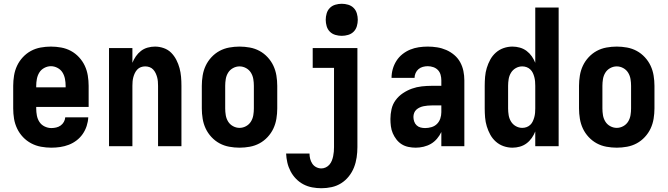

<svg xmlns="http://www.w3.org/2000/svg" viewBox="-20 -775 3540 1018"><path d="M252 8Q225 8 197.5 3Q170 -2 145.5 -15Q121 -28 102 -48Q83 -68 71 -93Q59 -118 54.5 -145Q50 -172 50 -200V-320Q50 -347 54.5 -374.5Q59 -402 70.5 -426.5Q82 -451 101 -471.5Q120 -492 144 -505Q168 -518 195.5 -523Q223 -528 250 -528Q277 -528 304.5 -523Q332 -518 356 -505Q380 -492 399 -471.5Q418 -451 429.5 -426.5Q441 -402 445.5 -374.5Q450 -347 450 -320V-208H172V-200Q172 -181 175.5 -162.5Q179 -144 189 -128.5Q199 -113 216.5 -104.5Q234 -96 252 -96Q265 -96 278 -99Q291 -102 301.5 -109.5Q312 -117 318.5 -128.5Q325 -140 326 -153H448Q447 -130 439.5 -107Q432 -84 418.5 -64.5Q405 -45 386 -30.5Q367 -16 345 -7.5Q323 1 299.5 4.5Q276 8 252 8ZM172 -312H328V-320Q328 -338 324.5 -356.5Q321 -375 311.5 -390.5Q302 -406 285 -415Q268 -424 250 -424Q232 -424 215 -415Q198 -406 188.5 -390.5Q179 -375 175.5 -356.5Q172 -338 172 -320Z M558 0V-520H682V-442Q689 -460 700.5 -476.5Q712 -493 727.5 -505Q743 -517 762.5 -522.5Q782 -528 802 -528Q825 -528 848 -520Q871 -512 887.5 -495.5Q904 -479 915 -457.5Q926 -436 932 -413.5Q938 -391 940 -367.5Q942 -344 942 -320V0H818V-320Q818 -332 817 -343.5Q816 -355 813 -366Q810 -377 805 -387.5Q800 -398 792 -406.5Q784 -415 773 -419Q762 -423 750 -423Q738 -423 727 -419Q716 -415 708 -406.5Q700 -398 695 -387.5Q690 -377 687 -366Q684 -355 683 -343.5Q682 -332 682 -320V0Z M1250 8Q1223 8 1195.5 3Q1168 -2 1144 -15Q1120 -28 1101 -48.5Q1082 -69 1070.5 -93.5Q1059 -118 1054.5 -145.5Q1050 -173 1050 -200V-320Q1050 -347 1054.5 -374.5Q1059 -402 1070.5 -426.5Q1082 -451 1101 -471.5Q1120 -492 1144 -505Q1168 -518 1195.5 -523Q1223 -528 1250 -528Q1277 -528 1304.5 -523Q1332 -518 1356 -505Q1380 -492 1399 -471.5Q1418 -451 1429.5 -426.5Q1441 -402 1445.5 -374.5Q1450 -347 1450 -320V-200Q1450 -173 1445.5 -145.5Q1441 -118 1429.5 -93.5Q1418 -69 1399 -48.5Q1380 -28 1356 -15Q1332 -2 1304.5 3Q1277 8 1250 8ZM1250 -97Q1268 -97 1284.5 -106Q1301 -115 1310.5 -130.5Q1320 -146 1323 -164Q1326 -182 1326 -200V-320Q1326 -338 1323 -356Q1320 -374 1310.5 -389.5Q1301 -405 1284.5 -414Q1268 -423 1250 -423Q1232 -423 1215.5 -414Q1199 -405 1189.5 -389.5Q1180 -374 1177 -356Q1174 -338 1174 -320V-200Q1174 -182 1177 -164Q1180 -146 1189.5 -130.5Q1199 -115 1215.5 -106Q1232 -97 1250 -97Z M1684 223Q1660 223 1635.5 218.5Q1611 214 1589 202.5Q1567 191 1549.5 173Q1532 155 1520.5 133Q1509 111 1503.5 87Q1498 63 1497 39H1621Q1621 53 1624.5 67Q1628 81 1636 93Q1644 105 1657 111.5Q1670 118 1684 118Q1696 118 1707.5 112.5Q1719 107 1727 97.5Q1735 88 1739.5 76.5Q1744 65 1746.5 53Q1749 41 1750 29Q1751 17 1751 5V-415H1638V-520H1875V5Q1875 32 1871 59.5Q1867 87 1857 112.5Q1847 138 1829.5 160Q1812 182 1789 196.5Q1766 211 1739 217Q1712 223 1684 223ZM1792 -585Q1775 -585 1758 -590Q1741 -595 1729 -607Q1717 -619 1712 -636Q1707 -653 1707 -670Q1707 -687 1712 -704Q1717 -721 1729 -733Q1741 -745 1758 -750Q1775 -755 1792 -755Q1809 -755 1826 -750Q1843 -745 1855 -733Q1867 -721 1872 -704Q1877 -687 1877 -670Q1877 -653 1872 -636Q1867 -619 1855 -607Q1843 -595 1826 -590Q1809 -585 1792 -585Z M2184 8Q2165 8 2145.5 4Q2126 0 2110 -10Q2094 -20 2082 -35.5Q2070 -51 2062.5 -68.5Q2055 -86 2052.5 -105.5Q2050 -125 2050 -144Q2050 -170 2056 -196.5Q2062 -223 2078 -244.5Q2094 -266 2116.5 -281Q2139 -296 2164 -305Q2189 -314 2216 -317Q2243 -320 2269 -320H2320V-349Q2320 -364 2316 -378.5Q2312 -393 2302 -403.5Q2292 -414 2277.5 -419Q2263 -424 2248 -424Q2235 -424 2222 -420.5Q2209 -417 2199 -408.5Q2189 -400 2183.5 -387.5Q2178 -375 2178 -362H2056Q2056 -386 2062.5 -409Q2069 -432 2082 -452.5Q2095 -473 2114 -488Q2133 -503 2155 -512Q2177 -521 2200.5 -524.5Q2224 -528 2248 -528Q2273 -528 2298 -524Q2323 -520 2346 -510Q2369 -500 2388.5 -483.5Q2408 -467 2420 -445Q2432 -423 2437 -398.5Q2442 -374 2442 -349V0H2320V-75Q2311 -56 2297 -39.5Q2283 -23 2265 -12.5Q2247 -2 2226 3Q2205 8 2184 8ZM2234 -96Q2251 -96 2268 -101Q2285 -106 2297 -118Q2309 -130 2314.5 -146.5Q2320 -163 2320 -180V-216H2269Q2258 -216 2247.5 -215Q2237 -214 2226.5 -212Q2216 -210 2206 -205.5Q2196 -201 2188 -194Q2180 -187 2176 -176.5Q2172 -166 2172 -155Q2172 -143 2176 -131Q2180 -119 2189 -110.5Q2198 -102 2210 -99Q2222 -96 2234 -96Z M2697 8Q2673 8 2650 0Q2627 -8 2609 -24Q2591 -40 2579.5 -61Q2568 -82 2561 -105Q2554 -128 2552 -152Q2550 -176 2550 -200V-320Q2550 -344 2552 -368Q2554 -392 2561 -415Q2568 -438 2579.5 -459Q2591 -480 2609 -496Q2627 -512 2650 -520Q2673 -528 2697 -528Q2717 -528 2736.5 -522.5Q2756 -517 2772 -505Q2788 -493 2799.5 -476.5Q2811 -460 2818 -442V-735H2942V0H2818V-78Q2811 -60 2799.5 -43.5Q2788 -27 2772 -15Q2756 -3 2736.5 2.5Q2717 8 2697 8ZM2749 -97Q2761 -97 2772 -101Q2783 -105 2791.5 -113Q2800 -121 2805 -132Q2810 -143 2813 -154Q2816 -165 2817 -176.5Q2818 -188 2818 -200V-320Q2818 -332 2817 -343.5Q2816 -355 2813 -366.5Q2810 -378 2805 -388.5Q2800 -399 2791.5 -407Q2783 -415 2772 -419Q2761 -423 2749 -423Q2731 -423 2715 -414Q2699 -405 2689.5 -389.5Q2680 -374 2677 -356Q2674 -338 2674 -320V-200Q2674 -182 2677 -164Q2680 -146 2689.5 -130.5Q2699 -115 2715 -106Q2731 -97 2749 -97Z M3250 8Q3223 8 3195.5 3Q3168 -2 3144 -15Q3120 -28 3101 -48.5Q3082 -69 3070.5 -93.5Q3059 -118 3054.5 -145.5Q3050 -173 3050 -200V-320Q3050 -347 3054.5 -374.5Q3059 -402 3070.5 -426.5Q3082 -451 3101 -471.5Q3120 -492 3144 -505Q3168 -518 3195.5 -523Q3223 -528 3250 -528Q3277 -528 3304.5 -523Q3332 -518 3356 -505Q3380 -492 3399 -471.5Q3418 -451 3429.5 -426.5Q3441 -402 3445.5 -374.5Q3450 -347 3450 -320V-200Q3450 -173 3445.5 -145.5Q3441 -118 3429.5 -93.5Q3418 -69 3399 -48.5Q3380 -28 3356 -15Q3332 -2 3304.5 3Q3277 8 3250 8ZM3250 -97Q3268 -97 3284.5 -106Q3301 -115 3310.5 -130.5Q3320 -146 3323 -164Q3326 -182 3326 -200V-320Q3326 -338 3323 -356Q3320 -374 3310.5 -389.5Q3301 -405 3284.5 -414Q3268 -423 3250 -423Q3232 -423 3215.5 -414Q3199 -405 3189.5 -389.5Q3180 -374 3177 -356Q3174 -338 3174 -320V-200Q3174 -182 3177 -164Q3180 -146 3189.5 -130.5Q3199 -115 3215.5 -106Q3232 -97 3250 -97Z"/></svg>

Font: Iosevka Curly Extrabold
Style: Regular
Weight: 800
Monospace: yes
Designer: Belleve Invis
Foundry: Belleve Invis
Version: Version 22.1.2; ttfautohint (v1.8.4)